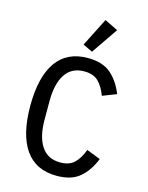

<svg xmlns="http://www.w3.org/2000/svg" viewBox="-139 -1040 879 1137"><g transform="rotate(15 300.0 -471.0)"><path d="M445 -914 334 -752 275 -780 363 -954ZM322 12Q193 12 128.5 -80.5Q64 -173 64 -349Q64 -525 128.5 -617.5Q193 -710 322 -710Q412 -710 463 -666Q514 -622 543 -548L458 -515Q438 -569 407.5 -598.5Q377 -628 321 -628Q244 -628 205.5 -569.5Q167 -511 167 -407V-291Q167 -187 205.5 -128.5Q244 -70 321 -70Q377 -70 407.5 -99.5Q438 -129 458 -183L543 -150Q514 -76 463 -32Q412 12 322 12Z"/></g></svg>

Font: IBM Plex Mono Text
Style: Regular
Weight: 450
Designer: Mike Abbink, Paul van der Laan, Pieter van Rosmalen
Foundry: Bold Monday
Version: Version 2.000